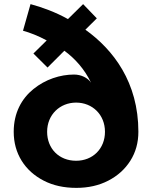

<svg xmlns="http://www.w3.org/2000/svg" viewBox="-20 -895 750 931"><path d="M350 16C408 16 459.5 4.5 505 -19C550.5 -42.5 586 -74.5 612 -115.5C638 -156.5 651 -203.5 651 -256C651 -496 529.5 -654 394 -751L449.5 -806L383 -875L309.5 -802.5C249 -836.5 182 -860.5 128 -875L91.5 -746C123 -737.5 165 -721.5 206.5 -699L142 -635.5L210.5 -567.5L292 -649C344 -611 390 -559.5 421.5 -494C405 -518 373.5 -533.5 339 -533.5C271.5 -533.5 200 -510 142.5 -463.5C85 -417 46.5 -348 46.5 -256C46.5 -203.5 59.5 -156.5 85 -115.5C110.5 -74.5 146.5 -42.5 192 -19C237.5 4.5 290 16 350 16ZM349 -115.5C266.5 -115.5 208.5 -174 208.5 -256C208.5 -339 270.5 -397.5 349 -397.5C428 -397.5 489 -339 489 -256C489 -174 430 -115.5 349 -115.5Z"/></svg>

Font: Spartan
Style: Bold
Weight: 700
Designer: Matt Bailey, Mirko Velimirovic
Foundry: Matt Bailey
Version: Version 1.003